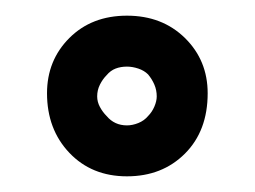

<svg xmlns="http://www.w3.org/2000/svg" viewBox="-20 -744 325 245"><path d="M40 -625Q40 -667 68.5 -695.5Q97 -724 142 -724Q187 -724 216 -695.5Q245 -667 245 -625Q245 -577 216 -548Q187 -519 142 -519Q97 -519 68.5 -549Q40 -579 40 -625ZM116 -648Q111 -643 107.5 -636Q104 -629 104 -621Q104 -614 107.5 -607.5Q111 -601 116 -596Q121 -590 127.5 -587Q134 -584 142 -584Q149 -584 156.5 -587Q164 -590 169 -596Q174 -601 177 -608Q180 -615 180 -621Q180 -629 177 -636Q174 -643 169 -649Q164 -654 156.5 -656.5Q149 -659 142 -659Q134 -659 127.5 -656.5Q121 -654 116 -648Z"/></svg>

Font: Rising Sun
Style: Bold
Weight: 700
Designer: Matt McInerney, Pablo Impallari, Rodrigo Fuenzalida (Raleway font), Stephen Hutchings (Greek), Cristiano Sobral (main ch
Foundry: The Rising Sun Project Authors
Version: Version 4.327; ttfautohint (v1.8.4.7-5d5b-dirty)